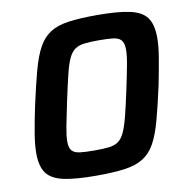

<svg xmlns="http://www.w3.org/2000/svg" viewBox="-79 -772 824 855"><g transform="rotate(-10 333.0 -344.0)"><path d="M289 8Q196 8 142 -3.5Q88 -15 65 -46Q42 -77 42 -136Q42 -174 50.5 -225.5Q59 -277 74 -348Q94 -439 111 -501.5Q128 -564 149.5 -602.5Q171 -641 203.5 -661.5Q236 -682 287 -689Q338 -696 415 -696Q507 -696 561.5 -684.5Q616 -673 639 -642Q662 -611 662 -550Q662 -513 653.5 -461.5Q645 -410 631 -340Q611 -249 594 -186.5Q577 -124 555.5 -85.5Q534 -47 501 -26.5Q468 -6 417 1Q366 8 289 8ZM301 -104Q340 -104 365.5 -107Q391 -110 407.5 -121.5Q424 -133 436 -158.5Q448 -184 459.5 -229Q471 -274 486 -344Q500 -410 508 -453Q516 -496 516 -522Q516 -552 504.5 -565Q493 -578 468.5 -581Q444 -584 403 -584Q364 -584 338.5 -581Q313 -578 296 -566.5Q279 -555 267 -529.5Q255 -504 244 -459Q233 -414 218 -344Q204 -278 195.5 -234Q187 -190 187 -165Q187 -135 198.5 -122.5Q210 -110 235 -107Q260 -104 301 -104Z"/></g></svg>

Font: Saira SemiBold
Style: Italic
Weight: 600
Italic angle: -12°
Designer: Hector Gatti with collaboration of the Omnibus-Type team
Foundry: Omnibus-Type
Version: Version 1.100; ttfautohint (v1.8.3)